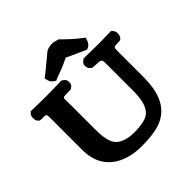

<svg xmlns="http://www.w3.org/2000/svg" viewBox="-211 -982 1162 1162"><g transform="rotate(-45 370.0 -401.5)"><path d="M279.1 -536.8 289.1 -537.1 298.5 -543.4C315.8 -555.1 314.7 -567.6 314.6 -576.3C314.4 -584.6 315.2 -596.5 298.5 -607.7L288.2 -615.3L277.5 -615C237.5 -614 194.3 -613 149.1 -613C110.1 -613 72.3 -614 35.8 -615L25.1 -615.3L17.5 -607.7C4.2 -595.4 5.4 -582.1 5.7 -572.8C5.9 -564.8 5.7 -553.5 17.5 -542.6L24.2 -536.3L33.8 -535.8C84 -533.4 80.1 -545.3 80.1 -478.5V-229.6C80.1 -33.5 240.7 10 349.2 10C439.8 10 503.1 -2.2 544.2 -26.2C631.8 -77.3 654.1 -173.9 654.1 -281.4V-478.5C654.1 -544.1 651.1 -531.7 703.3 -535.9L712.4 -536.6L718.8 -542.6C729.5 -552.5 729.8 -562.5 730.4 -569.8C731.2 -579.8 733 -594.6 718.8 -607.7L711.2 -615.3L700.4 -615C664.5 -614 626 -613 603.1 -613C583.2 -613 532.6 -614 488.7 -615L478 -615.2L467.7 -607.7C447.9 -594.3 450.7 -579 452.2 -568.8C453.2 -561.9 454 -552.7 467.7 -543.4L476.5 -537.5L486.1 -536.8C554.7 -531.6 551.1 -540.6 551.1 -480.1V-270.1C551.1 -202.9 543.7 -137.9 499.7 -105.8C479.6 -91.2 439.9 -81 376.3 -81C323.5 -81 281.9 -95.5 259.4 -117.6C228.3 -148.1 223.1 -206.6 223.1 -263.7V-480.1C223.1 -546.5 212 -534.3 279.1 -536.8ZM452.2 -803 445.8 -805.4C419.5 -815.1 388.6 -817 360.2 -804.4L356 -802.6L352.6 -799.8C310.8 -766.1 272.8 -732.2 238 -705.9L225.2 -696.2L228.7 -680.6C230.1 -674.5 232.2 -667.3 236.8 -660.3C241.1 -653.8 246.9 -648.4 253.3 -644.2L264.7 -636.5L277.3 -642.2C319.7 -657.4 358.2 -671.9 404.6 -695.3C445.3 -674.5 485.6 -658 519.7 -642.3L529.6 -637.7L539.8 -641.9C559.2 -650.1 566.6 -667.7 570 -678.6L575.2 -695.5L561.1 -706C526.6 -731.9 490.8 -764.8 456.7 -799Z"/></g></svg>

Font: Linux Libertine Mono O 
Style: Mono Bold
Weight: 400
Designer: Philipp H. Poll
Foundry: Philipp H. Poll
Version: Version 5.1.7